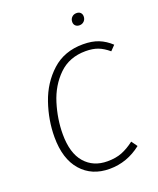

<svg xmlns="http://www.w3.org/2000/svg" viewBox="-159 -966 884 1072"><g transform="rotate(-20 282.5 -429.5)"><path d="M565 -632 537 -603Q505 -630 474.5 -641.5Q444 -653 402 -653Q305 -653 242.5 -592Q180 -531 152 -440.5Q124 -350 124 -260Q124 -148 174 -90.5Q224 -33 308 -33Q358 -33 394.5 -47.5Q431 -62 469 -91L494 -56Q409 11 305 11Q200 11 137.5 -60Q75 -131 75 -261Q75 -361 109 -460.5Q143 -560 216.5 -627Q290 -694 401 -694Q455 -694 493.5 -678.5Q532 -663 565 -632ZM388 -831Q388 -848 399 -859Q410 -870 427 -870Q442 -870 450.5 -861.5Q459 -853 459 -839Q459 -822 448 -811Q437 -800 421 -800Q406 -800 397 -808.5Q388 -817 388 -831Z"/></g></svg>

Font: Fira Sans ExtraLight
Style: Italic
Weight: 275
Italic angle: -8°
Designer: Carrois Corporate & Edenspiekermann AG
Foundry: Carrois Corporate GbR & Edenspiekermann AG
Version: Version 4.203